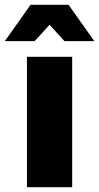

<svg xmlns="http://www.w3.org/2000/svg" viewBox="-50 -778 412 798"><path d="M250 -542H62V0H250ZM156 -675 218 -607H342L235 -758H77L-30 -607H94Z"/></svg>

Font: Montserrat-Alt1 ExtBd
Style: Regular
Weight: 800
Designer: Differentunic
Foundry: Differentunic
Version: Version 7.222